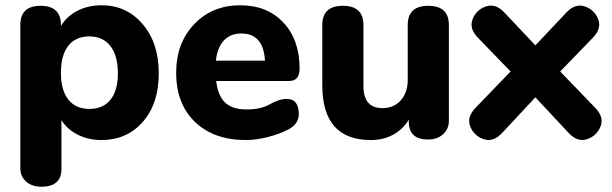

<svg xmlns="http://www.w3.org/2000/svg" viewBox="-20 -523 2321 728"><path d="M137 185Q101 185 79 165.5Q57 146 57 114V-428Q57 -501 134 -501Q211 -501 211 -428V-377L200 -399Q216 -447 261 -475Q306 -503 365 -503Q460 -503 521 -431.5Q582 -360 582 -245Q582 -130 521.5 -61Q461 8 365 8Q306 8 261 -20Q216 -48 200 -96L213 -115V117Q213 185 137 185ZM319 -110Q371 -110 399 -145Q427 -180 427 -245Q427 -312 398.5 -348.5Q370 -385 319 -385Q267 -385 239 -349.5Q211 -314 211 -247Q211 -181 239 -145.5Q267 -110 319 -110Z M912 8Q791 8 719.5 -60.5Q648 -129 648 -247Q648 -360 716.5 -431.5Q785 -503 891 -503Q993 -503 1054.5 -437.5Q1116 -372 1116 -262Q1116 -216 1076 -216H786L787 -293H1023L985 -278Q985 -396 895 -396Q848 -396 822.5 -362Q797 -328 797 -263Q797 -180 824.5 -144Q852 -108 915 -108Q969 -108 1004 -128Q1039 -148 1067 -148Q1113 -148 1113 -90Q1113 -54 1075 -33Q1041 -15 996 -3.5Q951 8 912 8Z M1386 8Q1202 8 1202 -200V-428Q1202 -501 1280 -501Q1358 -501 1358 -428V-197Q1358 -113 1430 -113Q1473 -113 1499.5 -142.5Q1526 -172 1526 -220V-428Q1526 -501 1604 -501Q1682 -501 1682 -428V-65Q1682 -34 1660 -14Q1638 6 1603 6Q1530 6 1530 -62V-98L1543 -94Q1521 -44 1480.5 -18Q1440 8 1386 8Z M2137 -18 2010 -154 1916 -252 1792 -380Q1758 -415 1772 -450.5Q1786 -486 1822.5 -498.5Q1859 -511 1892 -476L2010 -351L2104 -252L2237 -114Q2271 -79 2257 -43.5Q2243 -8 2206.5 4.5Q2170 17 2137 -18ZM1883 -18Q1850 17 1813.5 4.5Q1777 -8 1763 -43.5Q1749 -79 1783 -114L1916 -252L2010 -351L2128 -476Q2161 -511 2197.5 -498.5Q2234 -486 2248 -450.5Q2262 -415 2228 -380L2104 -252L2010 -154Z"/></svg>

Font: Nunito VF Beta Light
Style: Regular
Weight: 300
Designer: Vernon Adams
Foundry: newtypography
Version: Version 3.001